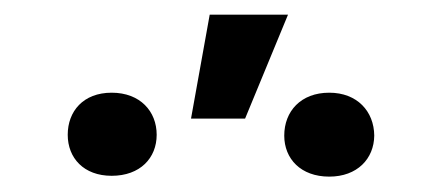

<svg xmlns="http://www.w3.org/2000/svg" viewBox="-20 -847 588 256"><path d="M306.8 -688.9 364 -827.4H259.6L234.7 -688.9ZM70.3 -667.3C70.3 -636.4 91.6 -612.6 128.9 -612.6C166.9 -612.6 188.9 -636.4 188.9 -667.3C188.9 -698.5 166.9 -723.4 128.9 -723.4C90.9 -723.4 70.3 -698.5 70.3 -667.3ZM359 -666.2C359 -635.3 381 -611.5 419 -611.5C456.3 -611.5 478.7 -635.3 479 -666.2C478.7 -698.5 456.3 -723.4 419 -723.4C381 -723.4 359 -698.5 359 -666.2Z"/></svg>

Font: Inter 465
Style: Regular
Weight: 400
Designer: Rasmus Andersson
Foundry: rsms
Version: Version 3.019;Glyphs 3.1.2 (3151)